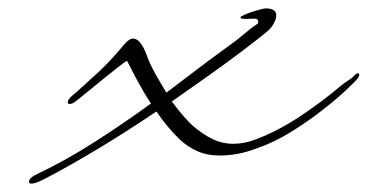

<svg xmlns="http://www.w3.org/2000/svg" viewBox="-20 -356 877 458"><path d="M55 82Q49 82 49 78Q49 68 71 58Q138 26 206 -17.5Q274 -61 340 -109Q322 -137 307.5 -164Q293 -191 283 -211Q277 -208 260 -194.5Q243 -181 222.5 -164.5Q202 -148 184.5 -133.5Q167 -119 160 -114Q153 -108 146 -108Q140 -108 142 -115Q144 -122 161 -135L216 -185Q233 -201 248.5 -218Q264 -235 278 -252Q289 -264 297 -264Q307 -264 315 -253.5Q323 -243 329 -227Q337 -204 350.5 -180Q364 -156 377 -135Q415 -164 452 -192Q489 -220 525 -246Q545 -260 560.5 -273.5Q576 -287 595 -300Q595 -301 595.5 -302Q596 -303 596 -304Q596 -312 586 -311.5Q576 -311 571 -311H562Q552 -311 554 -316Q568 -324 588.5 -330Q609 -336 614 -336Q639 -336 639 -319Q639 -311 633.5 -301Q628 -291 621 -284Q608 -273 592.5 -261Q577 -249 560 -236Q523 -208 479.5 -177Q436 -146 390 -114Q406 -92 419.5 -77Q433 -62 440 -56Q463 -36 486.5 -24.5Q510 -13 537 -13Q562 -13 589 -23Q642 -43 695 -78Q748 -113 790 -149Q801 -158 810.5 -164Q820 -170 830 -180Q832 -181 834 -181Q837 -181 837 -178Q837 -175 834 -170Q828 -162 805 -140.5Q782 -119 748 -92.5Q714 -66 674.5 -41.5Q635 -17 595 -3Q569 7 546.5 11Q524 15 505 15Q474 15 450.5 4.5Q427 -6 408 -24Q380 -51 353 -90Q282 -42 212 0Q142 42 86 71Q65 82 55 82Z"/></svg>

Font: WindSong
Style: Regular
Weight: 400
Designer: Robert E. Leuschke
Foundry: Robert E. Leuschke
Version: Version 1.010; ttfautohint (v1.8.3)